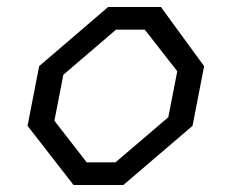

<svg xmlns="http://www.w3.org/2000/svg" viewBox="-20 -527 660 547"><path d="M189.5 0H331.5L528.5 -168.5L561.5 -338.5L438.5 -507H288L91.5 -338.5L58.5 -168.5ZM135 -183 160.5 -314 310.5 -442.5H392.5L485 -324L459.5 -193L309 -64.5H227Z"/></svg>

Font: Monaspace Krypton Light
Style: Italic
Weight: 300
Italic angle: -11°
Designer: Riley Cran & the Lettermatic Team
Foundry: Lettermatic
Version: Version 1.101 (Monaspace Krypton)